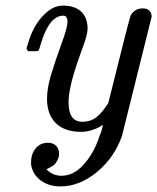

<svg xmlns="http://www.w3.org/2000/svg" viewBox="-20 -461 562 686"><path d="M81 -278Q75 -284 75 -287Q75 -291 79 -302Q98 -371 139 -410Q170 -441 205 -441Q247 -441 270 -419.5Q293 -398 293 -357Q292 -335 275 -290Q239 -192 231 -147Q225 -118 225 -95Q225 -26 274 -26Q305 -26 326 -43.5Q347 -61 367 -93L405 -245Q442 -393 446 -404Q460 -431 490 -431Q520 -431 522 -402Q522 -400 416 24Q389 102 326.5 153.5Q264 205 196 205Q156 205 128 185.5Q100 166 92 133Q91 128 91 119Q91 89 107.5 69Q124 49 152 49Q169 49 180 59.5Q191 70 191 88Q191 95 190 99Q185 115 174 128Q170 131 160 136.5Q150 142 146 144Q169 167 199 167Q242 167 276 130Q315 89 336 24Q347 -2 347 -15L338 -9Q329 -3 309.5 3.5Q290 10 269 10Q211 10 179.5 -21Q148 -52 148 -108Q148 -144 161 -189Q177 -242 198 -300Q221 -361 221 -383Q221 -405 206 -405Q185 -405 166 -386Q141 -358 124 -298Q120 -282 116 -279Q115 -278 97 -278Z"/></svg>

Font: MathJax_Main
Style: Italic
Weight: 400
Version: Version 1.1